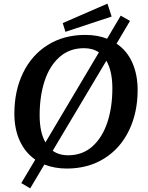

<svg xmlns="http://www.w3.org/2000/svg" viewBox="-20 -912 812 1056"><path d="M97 95 174 -34Q118 -73 88.5 -138Q59 -203 59 -287Q59 -412 106.5 -510.5Q154 -609 242.5 -664.5Q331 -720 449 -720Q517 -720 569 -699L644 -826L695 -797L621 -672Q678 -634 707.5 -568Q737 -502 737 -417Q737 -293 689.5 -194.5Q642 -96 553.5 -40.5Q465 15 347 15Q281 15 224 -7L146 124ZM598 -426Q598 -521 565 -578L270 -83Q304 -58 355 -58Q434 -58 488.5 -107Q543 -156 570.5 -239Q598 -322 598 -426ZM230 -129 524 -624Q490 -647 442 -647Q362 -647 307 -598Q252 -549 225 -465.5Q198 -382 198 -278Q198 -184 230 -129ZM325 -785 571 -892 594 -821 340 -737Z"/></svg>

Font: Andada Pro
Style: Bold Italic
Weight: 700
Italic angle: -7°
Designer: Carolina Giovagnoli
Foundry: Huerta Tipografica
Version: Version 3.005; ttfautohint (v1.8.4)